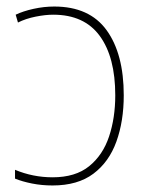

<svg xmlns="http://www.w3.org/2000/svg" viewBox="-20 -558 454 588"><path d="M146 -538Q254 -538 306.5 -465.5Q359 -393 359 -266Q359 -187 336.5 -124.5Q314 -62 266 -26Q218 10 141 10Q108 10 78 4Q48 -2 26 -11V-38Q81 -15 141 -15Q211 -15 253 -49Q295 -83 314 -140Q333 -197 333 -266Q333 -383 285.5 -448Q238 -513 143 -513Q119 -513 89 -507Q59 -501 35 -489L28 -513Q51 -524 83 -531Q115 -538 146 -538Z"/></svg>

Font: Noto Sans SemiCondensed Thin
Style: Regular
Weight: 100
Width: 4
Designer: Monotype Design Team
Foundry: Monotype Imaging Inc.
Version: Version 2.013; ttfautohint (v1.8.4.7-5d5b)